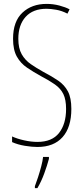

<svg xmlns="http://www.w3.org/2000/svg" viewBox="-20 -744 429 985"><path d="M346 -185Q346 -91 301 -40.5Q256 10 172 10Q144 10 107.5 4Q71 -2 42 -15V-44Q68 -32 104 -24Q140 -16 172 -16Q247 -16 283 -62Q319 -108 319 -185Q319 -233 305 -261.5Q291 -290 262 -310.5Q233 -331 189 -354Q151 -375 118.5 -397Q86 -419 66.5 -453.5Q47 -488 47 -545Q47 -634 95 -679Q143 -724 219 -724Q253 -724 285 -715.5Q317 -707 337 -696L326 -674Q297 -689 268 -694Q239 -699 219 -699Q149 -699 111.5 -657.5Q74 -616 74 -545Q74 -496 91.5 -465.5Q109 -435 138 -415Q167 -395 201 -376Q247 -352 279 -330Q311 -308 328.5 -275Q346 -242 346 -185ZM231 71Q222 105 207 146Q192 187 172 221H159V211Q166 193 175 165.5Q184 138 191.5 109.5Q199 81 201 61H231Z"/></svg>

Font: Noto Sans Hebrew ExtraCondensed Thin
Style: Regular
Weight: 100
Width: 2
Designer: Monotype Design Team
Foundry: Monotype Imaging Inc.
Version: Version 2.004; ttfautohint (v1.8.4.7-5d5b)